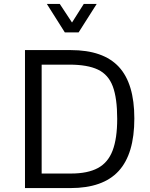

<svg xmlns="http://www.w3.org/2000/svg" viewBox="-20 -959 766 979"><path d="M338.9 0H107.4V-703.6H340.8Q506.3 -703.6 585.7 -618.4Q665 -533.2 665 -355Q665 -174.3 585.2 -87.2Q505.4 0 338.9 0ZM333.5 -629.4H192.4V-74.2H342.3Q427.2 -74.2 479 -102.1Q530.8 -129.9 554.2 -191.4Q577.6 -252.9 577.6 -353Q577.6 -458 555.2 -518.3Q532.7 -578.6 479.5 -604Q426.3 -629.4 333.5 -629.4ZM473.1 -939 380.9 -793.9H310.5L218.8 -939H284.7L347.2 -844.2L407.2 -939Z"/></svg>

Font: Metrophobic
Style: Regular
Weight: 400
Designer: Vernon Adams
Foundry: Vernon Adams
Version: Version 3.200; ttfautohint (v1.8.4.7-5d5b);gftools[0.9.23]